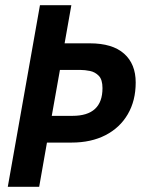

<svg xmlns="http://www.w3.org/2000/svg" viewBox="-20 -720 543 740"><path d="M10 0 134 -700H255L229 -553H326Q413.5 -553 458.2 -513.2Q503 -473.5 503 -402Q503 -332 472.5 -279.8Q442 -227.5 386.5 -199Q331 -170.5 256 -170.5H161L131 0ZM290 -450.5H211L179.5 -273.5H259.5Q375 -273.5 375 -380.5Q375 -413 360.8 -427.8Q346.5 -442.5 326.8 -446.5Q307 -450.5 290 -450.5Z"/></svg>

Font: Cabin Condensed
Style: Bold Italic
Weight: 700
Width: 3
Italic angle: -10°
Designer: Pablo Impallari
Foundry: Pablo Impallari. http://www.impallari.com Igino Marini. http://www.ikern.com
Version: Version 3.001; ttfautohint (v1.8.3)